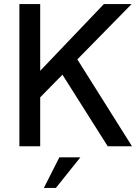

<svg xmlns="http://www.w3.org/2000/svg" viewBox="-20 -717 684 941"><path d="M75 -697H177V-370L489 -697H625L359 -426L627 0H508L286 -351L177 -240V0H75ZM271 54H374L254 204H195Z"/></svg>

Font: Hanken Grotesk Medium
Style: Regular
Weight: 500
Designer: Alfredo Marco Pradil
Foundry: Hanken Design Co.
Version: Version 3.014